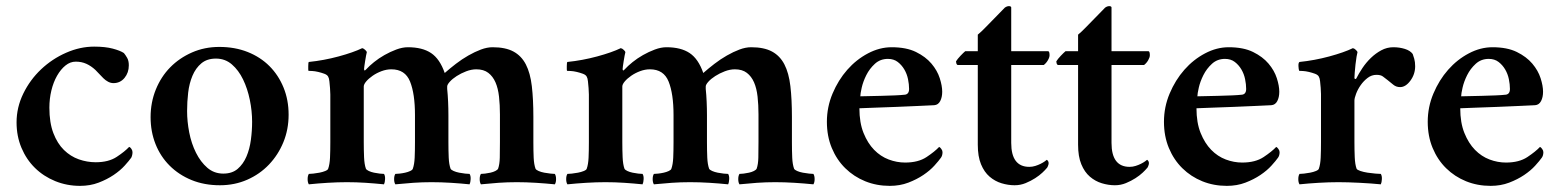

<svg xmlns="http://www.w3.org/2000/svg" viewBox="-20 -597 5085 626"><path d="M400 -384Q400 -360 386 -343Q372 -326 350 -326Q341 -326 332.5 -330.5Q324 -335 317 -342Q310 -349 303.5 -356Q297 -363 291 -369Q277 -382 261.5 -389Q246 -396 227 -396Q209 -396 193.5 -383.5Q178 -371 166 -350Q154 -329 147.5 -302Q141 -275 141 -246Q141 -197 154 -163Q167 -129 188.5 -108Q210 -87 237 -77.5Q264 -68 292 -68Q334 -68 360.5 -85.5Q387 -103 401 -118Q405 -117 408.5 -111.5Q412 -106 412 -101Q412 -91 408 -83Q401 -73 386.5 -57Q372 -41 350.5 -26.5Q329 -12 301.5 -1.5Q274 9 241 9Q198 9 160 -6.5Q122 -22 94 -49.5Q66 -77 50 -115Q34 -153 34 -198Q34 -247 56 -292Q78 -337 114 -371Q150 -405 195.5 -425Q241 -445 287 -445Q323 -445 347.5 -438.5Q372 -432 384 -424Q389 -418 394.5 -408.5Q400 -399 400 -384Z M684 -406Q655 -406 636.5 -390.5Q618 -375 607.5 -350Q597 -325 593.5 -295Q590 -265 590 -235Q590 -201 597 -165Q604 -129 619 -99Q634 -69 656 -50Q678 -31 708 -31Q737 -31 755 -46.5Q773 -62 783.5 -86.5Q794 -111 798 -141Q802 -171 802 -200Q802 -235 794.5 -271.5Q787 -308 772.5 -338Q758 -368 736 -387Q714 -406 684 -406ZM695 -444Q746 -444 787.5 -427.5Q829 -411 858.5 -381.5Q888 -352 904.5 -311.5Q921 -271 921 -223Q921 -175 904 -133.5Q887 -92 857 -60.5Q827 -29 786 -11Q745 7 697 7Q646 7 604.5 -10Q563 -27 533 -57Q503 -87 487 -127.5Q471 -168 471 -215Q471 -263 488 -305Q505 -347 535 -377.5Q565 -408 606 -426Q647 -444 695 -444Z M1310 -443Q1357 -443 1385.5 -424Q1414 -405 1430 -359Q1447 -374 1466.5 -389Q1486 -404 1507 -416Q1528 -428 1548 -435.5Q1568 -443 1586 -443Q1628 -443 1654 -429Q1680 -415 1694.5 -387Q1709 -359 1714 -316Q1719 -273 1719 -216V-133Q1719 -104 1720 -82.5Q1721 -61 1726 -47Q1728 -43 1736 -39.5Q1744 -36 1754.5 -34Q1765 -32 1775 -31Q1785 -30 1789 -30Q1793 -24 1793 -13Q1793 -2 1789 4Q1759 1 1727 -1Q1695 -3 1665 -3Q1634 -3 1605.5 -1Q1577 1 1548 4Q1544 -2 1544 -13Q1544 -24 1548 -30Q1553 -30 1561.5 -31Q1570 -32 1579 -34Q1588 -36 1595 -39.5Q1602 -43 1604 -47Q1609 -61 1609.5 -83Q1610 -105 1610 -134V-224Q1610 -255 1607 -282Q1604 -309 1595.5 -328.5Q1587 -348 1572 -359.5Q1557 -371 1533 -371Q1517 -371 1500 -364.5Q1483 -358 1469 -349Q1455 -340 1446.5 -330.5Q1438 -321 1438 -315V-307Q1440 -288 1441 -265.5Q1442 -243 1442 -221V-134Q1442 -105 1443 -83Q1444 -61 1449 -47Q1451 -43 1459 -39.5Q1467 -36 1477 -34Q1487 -32 1496.5 -31Q1506 -30 1511 -30Q1515 -24 1514.5 -13Q1514 -2 1511 4Q1482 1 1450 -1Q1418 -3 1387 -3Q1356 -3 1327.5 -1Q1299 1 1269 4Q1265 -2 1265 -13Q1265 -24 1269 -30Q1274 -30 1283 -31Q1292 -32 1301 -34Q1310 -36 1317.5 -39.5Q1325 -43 1326 -47Q1331 -61 1332 -83Q1333 -105 1333 -134V-222Q1333 -291 1317 -331Q1301 -371 1256 -371Q1240 -371 1224 -365Q1208 -359 1195 -350Q1182 -341 1174 -331.5Q1166 -322 1166 -315V-134Q1166 -108 1167 -84.5Q1168 -61 1173 -47Q1175 -43 1182.5 -39.5Q1190 -36 1199.5 -34Q1209 -32 1218 -31Q1227 -30 1232 -30Q1236 -24 1235.5 -13Q1235 -2 1232 4Q1202 1 1172 -1Q1142 -3 1111 -3Q1081 -3 1048.5 -1Q1016 1 987 4Q983 -2 983 -13Q983 -24 987 -30Q992 -30 1001.5 -31Q1011 -32 1021.5 -34Q1032 -36 1040.5 -39.5Q1049 -43 1050 -47Q1055 -61 1056 -83Q1057 -105 1057 -134V-275Q1057 -279 1057 -289Q1057 -299 1056 -310Q1055 -321 1054 -331.5Q1053 -342 1050 -347Q1047 -353 1037.5 -356.5Q1028 -360 1017.5 -362.5Q1007 -365 998 -365.5Q989 -366 986 -366Q985 -367 985 -371.5Q985 -376 985 -381.5Q985 -387 985.5 -391Q986 -395 987 -395Q1036 -400 1084 -413Q1132 -426 1161 -440Q1166 -439 1171 -434Q1176 -429 1176 -427Q1175 -424 1173.5 -415.5Q1172 -407 1170.5 -398Q1169 -389 1168 -381.5Q1167 -374 1167 -372Q1167 -368 1169 -367Q1170 -367 1174 -371Q1184 -382 1199.5 -394.5Q1215 -407 1233.5 -417.5Q1252 -428 1272 -435.5Q1292 -443 1310 -443Z M2153 -443Q2200 -443 2228.5 -424Q2257 -405 2273 -359Q2290 -374 2309.5 -389Q2329 -404 2350 -416Q2371 -428 2391 -435.5Q2411 -443 2429 -443Q2471 -443 2497 -429Q2523 -415 2537.5 -387Q2552 -359 2557 -316Q2562 -273 2562 -216V-133Q2562 -104 2563 -82.5Q2564 -61 2569 -47Q2571 -43 2579 -39.5Q2587 -36 2597.5 -34Q2608 -32 2618 -31Q2628 -30 2632 -30Q2636 -24 2636 -13Q2636 -2 2632 4Q2602 1 2570 -1Q2538 -3 2508 -3Q2477 -3 2448.5 -1Q2420 1 2391 4Q2387 -2 2387 -13Q2387 -24 2391 -30Q2396 -30 2404.5 -31Q2413 -32 2422 -34Q2431 -36 2438 -39.5Q2445 -43 2447 -47Q2452 -61 2452.5 -83Q2453 -105 2453 -134V-224Q2453 -255 2450 -282Q2447 -309 2438.5 -328.5Q2430 -348 2415 -359.5Q2400 -371 2376 -371Q2360 -371 2343 -364.5Q2326 -358 2312 -349Q2298 -340 2289.5 -330.5Q2281 -321 2281 -315V-307Q2283 -288 2284 -265.5Q2285 -243 2285 -221V-134Q2285 -105 2286 -83Q2287 -61 2292 -47Q2294 -43 2302 -39.5Q2310 -36 2320 -34Q2330 -32 2339.5 -31Q2349 -30 2354 -30Q2358 -24 2357.5 -13Q2357 -2 2354 4Q2325 1 2293 -1Q2261 -3 2230 -3Q2199 -3 2170.5 -1Q2142 1 2112 4Q2108 -2 2108 -13Q2108 -24 2112 -30Q2117 -30 2126 -31Q2135 -32 2144 -34Q2153 -36 2160.5 -39.5Q2168 -43 2169 -47Q2174 -61 2175 -83Q2176 -105 2176 -134V-222Q2176 -291 2160 -331Q2144 -371 2099 -371Q2083 -371 2067 -365Q2051 -359 2038 -350Q2025 -341 2017 -331.5Q2009 -322 2009 -315V-134Q2009 -108 2010 -84.5Q2011 -61 2016 -47Q2018 -43 2025.5 -39.5Q2033 -36 2042.5 -34Q2052 -32 2061 -31Q2070 -30 2075 -30Q2079 -24 2078.5 -13Q2078 -2 2075 4Q2045 1 2015 -1Q1985 -3 1954 -3Q1924 -3 1891.5 -1Q1859 1 1830 4Q1826 -2 1826 -13Q1826 -24 1830 -30Q1835 -30 1844.5 -31Q1854 -32 1864.5 -34Q1875 -36 1883.5 -39.5Q1892 -43 1893 -47Q1898 -61 1899 -83Q1900 -105 1900 -134V-275Q1900 -279 1900 -289Q1900 -299 1899 -310Q1898 -321 1897 -331.5Q1896 -342 1893 -347Q1890 -353 1880.5 -356.5Q1871 -360 1860.5 -362.5Q1850 -365 1841 -365.5Q1832 -366 1829 -366Q1828 -367 1828 -371.5Q1828 -376 1828 -381.5Q1828 -387 1828.5 -391Q1829 -395 1830 -395Q1879 -400 1927 -413Q1975 -426 2004 -440Q2009 -439 2014 -434Q2019 -429 2019 -427Q2018 -424 2016.5 -415.5Q2015 -407 2013.5 -398Q2012 -389 2011 -381.5Q2010 -374 2010 -372Q2010 -368 2012 -367Q2013 -367 2017 -371Q2027 -382 2042.5 -394.5Q2058 -407 2076.5 -417.5Q2095 -428 2115 -435.5Q2135 -443 2153 -443Z M2875 -405Q2850 -405 2832.5 -389Q2815 -373 2804.5 -352Q2794 -331 2789.5 -311Q2785 -291 2785 -283Q2788 -283 2808 -283.5Q2828 -284 2852 -284.5Q2876 -285 2898 -286Q2920 -287 2927 -288Q2944 -288 2944 -307Q2944 -322 2940.5 -339Q2937 -356 2928.5 -370.5Q2920 -385 2907 -395Q2894 -405 2875 -405ZM2887 -443Q2935 -443 2966.5 -427.5Q2998 -412 3017 -389.5Q3036 -367 3044 -342Q3052 -317 3052 -298Q3052 -280 3045.5 -267.5Q3039 -255 3026 -254Q3006 -253 2972.5 -251.5Q2939 -250 2903 -248.5Q2867 -247 2834 -246Q2801 -245 2782 -244Q2782 -197 2795.5 -163.5Q2809 -130 2830 -108.5Q2851 -87 2877.5 -77Q2904 -67 2931 -67Q2974 -67 3001 -85Q3028 -103 3042 -118Q3045 -117 3049 -111.5Q3053 -106 3053 -101Q3053 -90 3048 -83Q3041 -73 3026.5 -57Q3012 -41 2990.5 -26.5Q2969 -12 2941.5 -1.5Q2914 9 2881 9Q2838 9 2801 -6Q2764 -21 2736 -48.5Q2708 -76 2692 -114.5Q2676 -153 2676 -200Q2676 -248 2694.5 -292Q2713 -336 2742.5 -369.5Q2772 -403 2810 -423Q2848 -443 2887 -443Z M3397 -430Q3400 -430 3401 -426Q3402 -422 3402 -417Q3402 -410 3396.5 -400.5Q3391 -391 3383 -385H3277V-131Q3277 -53 3336 -53Q3346 -53 3355.5 -56Q3365 -59 3373 -63Q3381 -67 3386.5 -71Q3392 -75 3393 -76Q3395 -75 3397 -72Q3399 -69 3399 -65Q3399 -61 3396.5 -55Q3394 -49 3392 -48Q3388 -43 3378.5 -34Q3369 -25 3355 -16Q3341 -7 3324 0Q3307 7 3288 7Q3267 7 3245.5 0.5Q3224 -6 3206.5 -21Q3189 -36 3178.5 -61.5Q3168 -87 3168 -125V-385H3102Q3099 -387 3098 -390.5Q3097 -394 3097 -397Q3102 -405 3111.5 -415Q3121 -425 3127 -430H3168V-484Q3180 -494 3192 -506.5Q3204 -519 3216 -531Q3228 -543 3238.5 -554Q3249 -565 3256 -572Q3263 -577 3269.5 -577Q3276 -577 3277 -573V-430Z M3724 -430Q3727 -430 3728 -426Q3729 -422 3729 -417Q3729 -410 3723.5 -400.5Q3718 -391 3710 -385H3604V-131Q3604 -53 3663 -53Q3673 -53 3682.5 -56Q3692 -59 3700 -63Q3708 -67 3713.5 -71Q3719 -75 3720 -76Q3722 -75 3724 -72Q3726 -69 3726 -65Q3726 -61 3723.5 -55Q3721 -49 3719 -48Q3715 -43 3705.5 -34Q3696 -25 3682 -16Q3668 -7 3651 0Q3634 7 3615 7Q3594 7 3572.5 0.5Q3551 -6 3533.5 -21Q3516 -36 3505.5 -61.5Q3495 -87 3495 -125V-385H3429Q3426 -387 3425 -390.5Q3424 -394 3424 -397Q3429 -405 3438.5 -415Q3448 -425 3454 -430H3495V-484Q3507 -494 3519 -506.5Q3531 -519 3543 -531Q3555 -543 3565.5 -554Q3576 -565 3583 -572Q3590 -577 3596.5 -577Q3603 -577 3604 -573V-430Z M3974 -405Q3949 -405 3931.5 -389Q3914 -373 3903.5 -352Q3893 -331 3888.5 -311Q3884 -291 3884 -283Q3887 -283 3907 -283.5Q3927 -284 3951 -284.5Q3975 -285 3997 -286Q4019 -287 4026 -288Q4043 -288 4043 -307Q4043 -322 4039.5 -339Q4036 -356 4027.5 -370.5Q4019 -385 4006 -395Q3993 -405 3974 -405ZM3986 -443Q4034 -443 4065.5 -427.5Q4097 -412 4116 -389.5Q4135 -367 4143 -342Q4151 -317 4151 -298Q4151 -280 4144.5 -267.5Q4138 -255 4125 -254Q4105 -253 4071.5 -251.5Q4038 -250 4002 -248.5Q3966 -247 3933 -246Q3900 -245 3881 -244Q3881 -197 3894.5 -163.5Q3908 -130 3929 -108.5Q3950 -87 3976.5 -77Q4003 -67 4030 -67Q4073 -67 4100 -85Q4127 -103 4141 -118Q4144 -117 4148 -111.5Q4152 -106 4152 -101Q4152 -90 4147 -83Q4140 -73 4125.5 -57Q4111 -41 4089.5 -26.5Q4068 -12 4040.5 -1.5Q4013 9 3980 9Q3937 9 3900 -6Q3863 -21 3835 -48.5Q3807 -76 3791 -114.5Q3775 -153 3775 -200Q3775 -248 3793.5 -292Q3812 -336 3841.5 -369.5Q3871 -403 3909 -423Q3947 -443 3986 -443Z M4523 -443Q4543 -443 4560.5 -437.5Q4578 -432 4586 -421Q4588 -416 4591 -405.5Q4594 -395 4594 -381Q4594 -355 4578.5 -334Q4563 -313 4545 -313Q4532 -313 4522.5 -321Q4513 -329 4504 -336Q4496 -342 4489 -347.5Q4482 -353 4468 -353Q4452 -353 4439 -343Q4426 -333 4416.5 -319.5Q4407 -306 4401.5 -291.5Q4396 -277 4396 -269V-134Q4396 -108 4397 -84.5Q4398 -61 4403 -47Q4405 -43 4415.5 -39.5Q4426 -36 4439 -34Q4452 -32 4464.5 -31Q4477 -30 4482 -30Q4486 -24 4485.5 -13Q4485 -2 4482 4Q4452 1 4413 -1Q4374 -3 4344 -3Q4313 -3 4279.5 -1Q4246 1 4217 4Q4213 -2 4213 -13Q4213 -24 4217 -30Q4222 -30 4231.5 -31Q4241 -32 4251.5 -34Q4262 -36 4270.5 -39.5Q4279 -43 4280 -47Q4285 -61 4286 -83Q4287 -105 4287 -134V-277Q4287 -281 4287 -290.5Q4287 -300 4286 -311Q4285 -322 4284 -332Q4283 -342 4280 -347Q4277 -353 4267.5 -356.5Q4258 -360 4247.5 -362.5Q4237 -365 4228 -365.5Q4219 -366 4216 -366Q4214 -370 4213.5 -381.5Q4213 -393 4217 -395Q4266 -400 4314 -413Q4362 -426 4391 -440Q4396 -439 4401 -434Q4406 -429 4406 -427Q4405 -424 4403 -412.5Q4401 -401 4399.5 -387Q4398 -373 4397 -360.5Q4396 -348 4396 -343Q4396 -340 4398.5 -339.5Q4401 -339 4402 -341Q4410 -357 4422 -375Q4434 -393 4449.5 -408Q4465 -423 4483.5 -433Q4502 -443 4523 -443Z M4834 -405Q4809 -405 4791.5 -389Q4774 -373 4763.5 -352Q4753 -331 4748.5 -311Q4744 -291 4744 -283Q4747 -283 4767 -283.5Q4787 -284 4811 -284.5Q4835 -285 4857 -286Q4879 -287 4886 -288Q4903 -288 4903 -307Q4903 -322 4899.5 -339Q4896 -356 4887.5 -370.5Q4879 -385 4866 -395Q4853 -405 4834 -405ZM4846 -443Q4894 -443 4925.5 -427.5Q4957 -412 4976 -389.5Q4995 -367 5003 -342Q5011 -317 5011 -298Q5011 -280 5004.5 -267.5Q4998 -255 4985 -254Q4965 -253 4931.5 -251.5Q4898 -250 4862 -248.5Q4826 -247 4793 -246Q4760 -245 4741 -244Q4741 -197 4754.5 -163.5Q4768 -130 4789 -108.5Q4810 -87 4836.5 -77Q4863 -67 4890 -67Q4933 -67 4960 -85Q4987 -103 5001 -118Q5004 -117 5008 -111.5Q5012 -106 5012 -101Q5012 -90 5007 -83Q5000 -73 4985.5 -57Q4971 -41 4949.5 -26.5Q4928 -12 4900.5 -1.5Q4873 9 4840 9Q4797 9 4760 -6Q4723 -21 4695 -48.5Q4667 -76 4651 -114.5Q4635 -153 4635 -200Q4635 -248 4653.5 -292Q4672 -336 4701.5 -369.5Q4731 -403 4769 -423Q4807 -443 4846 -443Z"/></svg>

Font: Vermiglione SemiBold
Style: Regular
Weight: 600
Version: Version 1.000